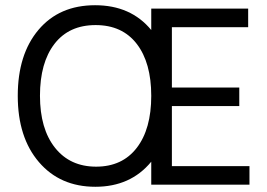

<svg xmlns="http://www.w3.org/2000/svg" viewBox="-20 -707 1023 735"><path d="M935 0H559V-88Q480 8 345 8Q210 8 129 -86.5Q48 -181 48 -340Q48 -499 127.5 -593Q207 -687 344 -687Q481 -687 559 -592V-674H930V-603H638V-372H896V-301H638V-71H935ZM346 -611Q244 -611 188.5 -539Q133 -467 133 -340.5Q133 -214 190.5 -141.5Q248 -69 348 -69Q448 -69 503.5 -141Q559 -213 559 -340Q559 -467 503.5 -539Q448 -611 346 -611Z"/></svg>

Font: Hind Colombo
Style: Regular
Weight: 400
Designer: Jyotish Sonowal, Aditi Pimprikar
Foundry: Indian Type Foundry
Version: Version 1.000;PS 1.0;hotconv 1.0.86;makeotf.lib2.5.63406; tt